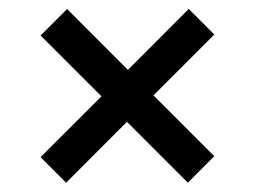

<svg xmlns="http://www.w3.org/2000/svg" viewBox="-20 -524 561 423"><path d="M125.7 -121.5 69.4 -177.8 203.5 -311.8 69.4 -445.8 127.8 -504.2 261.8 -370.1 395.8 -504.2 452.1 -447.9 318.1 -313.9 452.1 -179.9 393.8 -121.5 259.7 -255.6Z"/></svg>

Font: Afacad Flux Medium
Style: Regular
Weight: 500
Designer: Kristian Moeller
Foundry: Dicotype
Version: Version 1.100